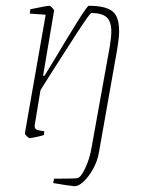

<svg xmlns="http://www.w3.org/2000/svg" viewBox="-20 -469 496 664"><path d="M392 -362Q392 -339 385 -297L322 59Q317 88 302 115Q287 142 269.5 158.5Q252 175 238 175Q227 174 206 171Q185 168 164 164L167 149Q239 149 248 147Q260 144 275 112Q290 80 296 45L360 -310Q365 -342 365 -360Q365 -395 348.5 -409.5Q332 -424 296 -424Q291 -424 246.5 -355.5Q202 -287 155 -213L120 -157L101 -42Q100 -38 100 -32Q100 -24 106 -21Q112 -18 133 -15L132 -2Q119 2 104.5 5Q90 8 83 9Q80 9 73 2.5Q66 -4 66 -8L138 -418L83 -422L85 -437Q142 -449 151 -449Q154 -449 161 -441.5Q168 -434 167 -432L129 -207H134Q163 -255 173 -271Q211 -335 246.5 -392Q282 -449 287 -449Q343 -449 367.5 -431Q392 -413 392 -362Z"/></svg>

Font: Grenze Thin
Style: Italic
Weight: 250
Italic angle: -10°
Designer: Renata Polastri
Foundry: Omnibus-Type
Version: Version 1.002; ttfautohint (v1.8)